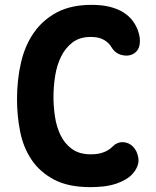

<svg xmlns="http://www.w3.org/2000/svg" viewBox="-20 -760 640 790"><path d="M50 -351Q50 -432 66.5 -503Q83 -574 120 -626.5Q157 -679 215 -709.5Q273 -740 357 -740Q401 -740 433.5 -731.5Q466 -723 488.5 -708.5Q511 -694 525 -675.5Q539 -657 547 -636Q559 -604 554.5 -576.5Q550 -549 526 -537Q506 -527 479.5 -534Q453 -541 438 -567Q428 -584 407.5 -596Q387 -608 353 -608Q308 -608 278.5 -585.5Q249 -563 231.5 -527.5Q214 -492 207 -448Q200 -404 200 -361Q200 -323 206 -281.5Q212 -240 228.5 -205Q245 -170 275.5 -147.5Q306 -125 354 -125Q371 -125 384.5 -127.5Q398 -130 409 -134.5Q420 -139 428 -144.5Q436 -150 442 -156Q462 -176 486 -175Q510 -174 527 -157Q544 -140 549 -111.5Q554 -83 533 -54Q520 -36 500.5 -24Q481 -12 457 -4Q433 4 406 7Q379 10 352 10Q261 10 202.5 -21Q144 -52 110 -102.5Q76 -153 63 -218Q50 -283 50 -351Z"/></svg>

Font: Maple Mono NL ExtraBold
Style: Regular
Weight: 800
Monospace: yes
Designer: subframe7536
Version: Version 7.000